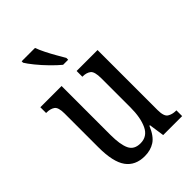

<svg xmlns="http://www.w3.org/2000/svg" viewBox="-228 -861 966 966"><g transform="rotate(-45 255.0 -378.0)"><path d="M215 10Q148 10 114.5 -36.5Q81 -83 81 -186V-428Q81 -472 64 -483.5Q47 -495 21 -495H17V-536H168V-188Q168 -120 184 -85.5Q200 -51 245 -51Q294 -51 315.5 -96.5Q337 -142 337 -215V-422Q337 -470 320.5 -482.5Q304 -495 278 -495H275V-536H424V-109Q424 -64 442.5 -52.5Q461 -41 486 -41H490V0H355L343 -82H339Q317 -29 286.5 -9.5Q256 10 215 10ZM249 -606Q227 -624 199 -652.5Q171 -681 147.5 -710Q124 -739 114 -756V-766H209Q217 -744 230.5 -717Q244 -690 259 -664Q274 -638 285 -619V-606Z"/></g></svg>

Font: Noto Serif Hebrew ExtraCondensed
Style: Regular
Weight: 400
Width: 2
Designer: Monotype Design Team
Foundry: Monotype Imaging Inc.
Version: Version 2.004; ttfautohint (v1.8.4.7-5d5b)